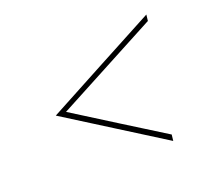

<svg xmlns="http://www.w3.org/2000/svg" viewBox="-92 -618 863 759"><g transform="rotate(-20 340.0 -238.0)"><path d="M520 -11Q429 -68 338.5 -124.5Q248 -181 158 -238Q266 -295 371.5 -351.5Q477 -408 585 -465L588 -491Q469 -428 351 -364.5Q233 -301 115 -238Q216 -175 316 -111.5Q416 -48 517 15Z"/></g></svg>

Font: Josefin Slab Thin ExtraLight
Style: Italic
Weight: 250
Italic angle: -12°
Version: Version 2.000